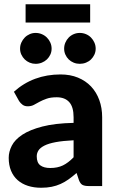

<svg xmlns="http://www.w3.org/2000/svg" viewBox="-20 -876 552 904"><path d="M326.5 -215.5Q276 -213 242.5 -206.8Q209 -200.5 189.2 -190.5Q169.5 -180.5 161.2 -167.8Q153 -155 153 -140Q153 -110 169.8 -97.5Q186.5 -85 216.5 -85Q251 -85 276.2 -97.2Q301.5 -109.5 326.5 -135.5ZM45.5 -444Q91 -485 146 -505.2Q201 -525.5 265 -525.5Q311 -525.5 347.2 -510.5Q383.5 -495.5 408.8 -468.8Q434 -442 447.5 -405Q461 -368 461 -324V0H398Q378.5 0 368.2 -5.5Q358 -11 351.5 -28.5L340.5 -61.5Q321 -44.5 302.8 -31.5Q284.5 -18.5 265 -9.8Q245.5 -1 223.2 3.5Q201 8 173.5 8Q139.5 8 111.5 -1Q83.5 -10 63.2 -27.8Q43 -45.5 32 -72Q21 -98.5 21 -133Q21 -161.5 35.5 -190Q50 -218.5 85.2 -241.8Q120.5 -265 179.2 -280.2Q238 -295.5 326.5 -297.5V-324Q326.5 -372.5 306 -395.2Q285.5 -418 247 -418Q218.5 -418 199.5 -411.2Q180.5 -404.5 166.2 -396.8Q152 -389 139.5 -382.2Q127 -375.5 110.5 -375.5Q96 -375.5 86.2 -382.8Q76.5 -390 70 -400ZM223 -647Q223 -632 217 -619Q211 -606 200.8 -596.2Q190.5 -586.5 176.8 -581Q163 -575.5 147.5 -575.5Q133 -575.5 119.8 -581Q106.5 -586.5 96.5 -596.2Q86.5 -606 80.5 -619Q74.5 -632 74.5 -647Q74.5 -662 80.5 -675.5Q86.5 -689 96.5 -699.2Q106.5 -709.5 119.8 -715.2Q133 -721 147.5 -721Q163 -721 176.8 -715.2Q190.5 -709.5 200.8 -699.2Q211 -689 217 -675.5Q223 -662 223 -647ZM430.5 -647Q430.5 -632 424.5 -619Q418.5 -606 408.5 -596.2Q398.5 -586.5 384.8 -581Q371 -575.5 355.5 -575.5Q340.5 -575.5 327 -581Q313.5 -586.5 303.5 -596.2Q293.5 -606 287.8 -619Q282 -632 282 -647Q282 -662 287.8 -675.5Q293.5 -689 303.5 -699.2Q313.5 -709.5 327 -715.2Q340.5 -721 355.5 -721Q371 -721 384.8 -715.2Q398.5 -709.5 408.5 -699.2Q418.5 -689 424.5 -675.5Q430.5 -662 430.5 -647ZM100.5 -856H404.5V-770H100.5Z"/></svg>

Font: Lato 2
Style: Regular
Weight: 800
Designer: Lukasz Dziedzic with Adam Twardoch and Botio Nikoltchev
Foundry: tyPoland Lukasz Dziedzic
Version: Version 2.015; 2015-08-06; http://www.latofonts.com/